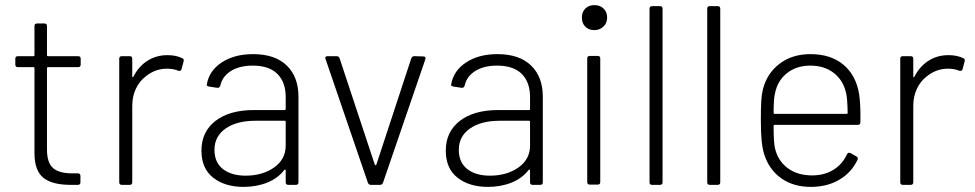

<svg xmlns="http://www.w3.org/2000/svg" viewBox="-20 -724 3817 752"><path d="M115 -125V-457Q115 -461 111 -461H50Q40 -461 40 -471V-494Q40 -504 50 -504H111Q115 -504 115 -508V-622Q115 -632 125 -632H154Q164 -632 164 -622V-508Q164 -504 168 -504H286Q296 -504 296 -494V-471Q296 -461 286 -461H168Q164 -461 164 -457V-138Q164 -87 187.5 -66Q211 -45 263 -45H285Q295 -45 295 -35V-10Q295 0 285 0H256Q184 0 149.5 -28Q115 -56 115 -125Z M447 -10V-494Q447 -504 457 -504H488Q498 -504 498 -494V-425Q498 -422 499.5 -421.5Q501 -421 502 -423Q523 -464 557.5 -486Q592 -508 636 -508Q670 -508 694 -496Q702 -493 699 -483L691 -453Q688 -444 678 -447Q659 -455 634 -455Q588 -455 551 -425Q526 -406 512 -376Q498 -346 498 -309V-10Q498 0 488 0H457Q447 0 447 -10Z M769 -134Q769 -208 824 -250.5Q879 -293 975 -293H1095Q1099 -293 1099 -297V-344Q1099 -402 1066.5 -434.5Q1034 -467 970 -467Q918 -467 884.5 -446Q851 -425 843 -389Q840 -379 831 -380L799 -385Q788 -387 790 -393Q799 -447 848.5 -479.5Q898 -512 971 -512Q1057 -512 1103 -467.5Q1149 -423 1149 -345V-10Q1149 0 1139 0H1109Q1099 0 1099 -10V-57Q1099 -59 1097 -59.5Q1095 -60 1094 -59Q1069 -26 1027 -9Q985 8 934 8Q861 8 815 -28Q769 -64 769 -134ZM942 -36Q1008 -36 1053.5 -68Q1099 -100 1099 -154V-247Q1099 -251 1095 -251H980Q907 -251 863.5 -220.5Q820 -190 820 -137Q820 -88 853 -62Q886 -36 942 -36Z M1421 -8 1255 -493 1254 -497Q1254 -504 1263 -504H1298Q1307 -504 1310 -496L1448 -79Q1448 -77 1451 -77Q1452 -77 1454 -79L1591 -496Q1594 -504 1603 -504L1638 -503Q1649 -503 1646 -492L1480 -8Q1477 0 1468 0H1433Q1424 0 1421 -8Z M1726 -134Q1726 -208 1781 -250.5Q1836 -293 1932 -293H2052Q2056 -293 2056 -297V-344Q2056 -402 2023.5 -434.5Q1991 -467 1927 -467Q1875 -467 1841.5 -446Q1808 -425 1800 -389Q1797 -379 1788 -380L1756 -385Q1745 -387 1747 -393Q1756 -447 1805.5 -479.5Q1855 -512 1928 -512Q2014 -512 2060 -467.5Q2106 -423 2106 -345V-10Q2106 0 2096 0H2066Q2056 0 2056 -10V-57Q2056 -59 2054 -59.5Q2052 -60 2051 -59Q2026 -26 1984 -9Q1942 8 1891 8Q1818 8 1772 -28Q1726 -64 1726 -134ZM1899 -36Q1965 -36 2010.5 -68Q2056 -100 2056 -154V-247Q2056 -251 2052 -251H1937Q1864 -251 1820.5 -220.5Q1777 -190 1777 -137Q1777 -88 1810 -62Q1843 -36 1899 -36Z M2280 -11V-495Q2280 -505 2290 -505H2321Q2331 -505 2331 -495V-11Q2331 -1 2321 -1H2290Q2280 -1 2280 -11ZM2308 -704Q2330 -704 2344 -690.5Q2358 -677 2358 -655Q2358 -634 2343.5 -620Q2329 -606 2308 -606Q2286 -606 2272.5 -619.5Q2259 -633 2259 -655Q2259 -677 2272.5 -690.5Q2286 -704 2308 -704Z M2524 -10V-690Q2524 -700 2534 -700H2565Q2575 -700 2575 -690V-10Q2575 0 2565 0H2534Q2524 0 2524 -10Z M2750 -10V-690Q2750 -700 2760 -700H2791Q2801 -700 2801 -690V-10Q2801 0 2791 0H2760Q2750 0 2750 -10Z M2973 -120Q2966 -143 2963 -173.5Q2960 -204 2960 -254Q2960 -302 2961.5 -327.5Q2963 -353 2968 -374Q2984 -437 3033.5 -474.5Q3083 -512 3154 -512Q3234 -512 3283.5 -470.5Q3333 -429 3345 -355Q3350 -320 3350 -274V-246Q3350 -235 3340 -235H3014Q3010 -235 3010 -231Q3010 -167 3015 -145Q3026 -95 3064.5 -66Q3103 -37 3161 -37Q3208 -37 3243.5 -58.5Q3279 -80 3297 -119Q3301 -128 3310 -125L3333 -112Q3342 -108 3339 -99Q3316 -49 3268 -20.5Q3220 8 3156 8Q3087 8 3039.5 -26Q2992 -60 2973 -120ZM3014 -278H3296Q3300 -278 3300 -282Q3299 -338 3294 -359Q3283 -409 3246 -438Q3209 -467 3154 -467Q3100 -467 3063 -438Q3026 -409 3016 -361Q3010 -340 3010 -282Q3010 -278 3014 -278Z M3506 -10V-494Q3506 -504 3516 -504H3547Q3557 -504 3557 -494V-425Q3557 -422 3558.5 -421.5Q3560 -421 3561 -423Q3582 -464 3616.5 -486Q3651 -508 3695 -508Q3729 -508 3753 -496Q3761 -493 3758 -483L3750 -453Q3747 -444 3737 -447Q3718 -455 3693 -455Q3647 -455 3610 -425Q3585 -406 3571 -376Q3557 -346 3557 -309V-10Q3557 0 3547 0H3516Q3506 0 3506 -10Z"/></svg>

Font: Barlow GEO Light
Style: Regular
Weight: 300
Designer: Jeremy Tribby
Foundry: Tribby Type
Version: Version 1.408